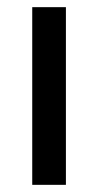

<svg xmlns="http://www.w3.org/2000/svg" viewBox="-20 -516 274 536"><path d="M164 -496H70V0H164Z"/></svg>

Font: Space Text Medium
Style: Regular
Weight: 500
Designer: Florian Karsten (Space Text), Colophon Foundry (Space Mono)
Foundry: Florian Karsten
Version: Version 1.003;PS 001.003;hotconv 1.0.88;makeotf.lib2.5.64775